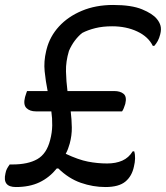

<svg xmlns="http://www.w3.org/2000/svg" viewBox="-36 -739 669 774"><path d="M73 -372H156Q148 -412 144 -451.5Q140 -491 150 -533L152 -541Q165 -592 201.5 -632Q238 -672 294 -695.5Q350 -719 420 -719Q494 -719 536.5 -701.5Q579 -684 596 -663Q607 -650 611 -635.5Q615 -621 610 -601Q606 -585 600 -574Q594 -563 586 -554H580Q562 -591 517.5 -612Q473 -633 416 -633Q378 -633 348 -625.5Q318 -618 295 -606Q279 -593 265.5 -575Q252 -557 242 -534Q229 -491 230 -451Q231 -411 236 -372H424Q449 -372 462.5 -360.5Q476 -349 469 -320Q466 -311 463 -303Q460 -295 456 -290H249Q253 -258 253.5 -225.5Q254 -193 245 -160Q242 -150 238.5 -140Q235 -130 229 -119Q280 -95 318.5 -87.5Q357 -80 396 -80Q431 -80 457 -91.5Q483 -103 499 -129H505Q509 -116 508.5 -100Q508 -84 504 -68Q496 -29 469.5 -7Q443 15 389 15Q339 15 290 -2Q241 -19 199 -60H193Q163 -23 123 -4Q83 15 28 15Q-27 15 -14 -40Q-12 -51 -8 -58.5Q-4 -66 3 -76H14Q77 -76 114.5 -97.5Q152 -119 166 -174Q174 -204 174.5 -233Q175 -262 171 -290H109Q84 -290 70.5 -303.5Q57 -317 65 -348Q67 -356 69.5 -362Q72 -368 73 -372Z"/></svg>

Font: Recursive Sn Csl St
Style: Italic
Weight: 400
Italic angle: -15°
Version: Version 1.079;hotconv 1.0.112;makeotfexe 2.5.65598; ttfautoh